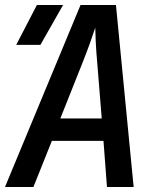

<svg xmlns="http://www.w3.org/2000/svg" viewBox="-22 -750 642 770"><path d="M-2 0 301 -730H443L514 0H407L393 -185H186L112 0ZM220 -275H386L369 -485Q364 -541 362 -582Q360 -623 360 -639Q355 -623 340.5 -582Q326 -541 304 -486ZM43 -570 126 -730H231L140 -570Z"/></svg>

Font: JetBrains Mono NL SemiBold
Style: Italic
Weight: 600
Italic angle: -9°
Monospace: yes
Designer: Philipp Nurullin, Konstantin Bulenkov
Foundry: JetBrains
Version: Version 2.305; ttfautohint (v1.8.4.7-5d5b)